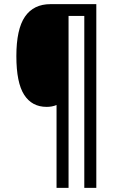

<svg xmlns="http://www.w3.org/2000/svg" viewBox="-20 -780 575 927"><path d="M445 127H387V-703H311V127H253V-273Q232 -264 205 -264Q134 -264 96.5 -322.5Q59 -381 59 -509Q59 -639 100.5 -699.5Q142 -760 224 -760H445Z"/></svg>

Font: Noto Sans Gurmukhi Condensed
Style: Regular
Weight: 400
Width: 3
Designer: Jelle Bosma - Monotype Design Team
Foundry: Monotype Imaging Inc.
Version: Version 2.004; ttfautohint (v1.8.4.7-5d5b)